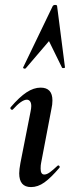

<svg xmlns="http://www.w3.org/2000/svg" viewBox="-20 -751 287 780"><path d="M58 -47Q58 -62 63 -89L104 -297Q107 -311 107 -320Q107 -333 102 -339.5Q97 -346 89 -346Q68 -346 32 -306Q31 -305 29 -305Q25 -305 23 -308.5Q21 -312 23 -315Q59 -357 88 -376Q117 -395 145 -395Q193 -395 193 -343Q193 -326 189 -309L147 -89Q145 -80 145 -66Q145 -42 160 -42Q170 -42 182.5 -51Q195 -60 213 -77Q215 -79 217 -79Q220 -79 222 -75.5Q224 -72 221 -69Q187 -29 160.5 -10Q134 9 106 9Q58 9 58 -47ZM232 -476 179 -584 85 -474Q83 -472 81 -472Q78 -472 75.5 -473.5Q73 -475 74 -477L194 -726Q197 -731 204 -731Q212 -731 212 -726L244 -477Q244 -475 238.5 -474.5Q233 -474 232 -476Z"/></svg>

Font: Cormorant Infant
Style: Bold Italic
Weight: 700
Italic angle: -10°
Designer: Christian Thalmann (Catharsis Fonts)
Foundry: Catharsis Fonts
Version: Version 4.000